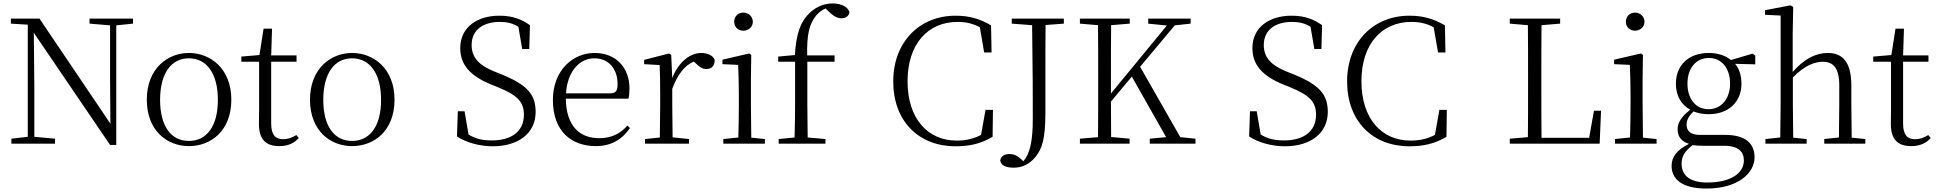

<svg xmlns="http://www.w3.org/2000/svg" viewBox="-20 -833 11227 1113"><path d="M618 7H654V-686L751 -696V-725H499V-696L618 -686V-383L620 -116L209 -725H43V-696L141 -690V-40L46 -29V0H299V-29L179 -40V-332L176 -643Z M1075 14C1202 14 1321 -74 1321 -255C1321 -435 1200 -526 1075 -526C951 -526 831 -435 831 -255C831 -75 949 14 1075 14ZM1075 -16C972 -16 908 -101 908 -254C908 -407 972 -495 1075 -495C1178 -495 1243 -407 1243 -254C1243 -101 1178 -16 1075 -16Z M1599 14C1648 14 1685 -2 1712 -33L1698 -50C1671 -35 1651 -26 1621 -26C1576 -26 1552 -53 1552 -116V-475H1699V-512H1552L1557 -667H1508L1484 -514L1379 -505V-475H1482V-201C1482 -165 1481 -146 1481 -115C1481 -28 1518 14 1599 14Z M2021 14C2148 14 2267 -74 2267 -255C2267 -435 2146 -526 2021 -526C1897 -526 1777 -435 1777 -255C1777 -75 1895 14 2021 14ZM2021 -16C1918 -16 1854 -101 1854 -254C1854 -407 1918 -495 2021 -495C2124 -495 2189 -407 2189 -254C2189 -101 2124 -16 2021 -16Z M2836 15C2984 15 3085 -60 3085 -184C3085 -284 3039 -340 2887 -402L2842 -420C2763 -453 2714 -495 2714 -572C2714 -661 2783 -706 2877 -706C2920 -706 2952 -698 2985 -678L3007 -549H3048L3052 -687C3003 -722 2951 -742 2874 -742C2750 -742 2648 -678 2648 -554C2648 -455 2709 -392 2825 -344L2867 -327C2981 -281 3017 -241 3017 -168C3017 -69 2942 -19 2832 -19C2778 -19 2740 -27 2696 -53L2673 -188H2634L2629 -42C2675 -11 2753 15 2836 15Z M3435 14C3523 14 3588 -26 3632 -91L3617 -105C3575 -57 3523 -32 3453 -32C3341 -32 3262 -102 3260 -261H3623C3627 -277 3629 -297 3629 -321C3629 -438 3553 -526 3427 -526C3296 -526 3185 -420 3185 -254C3185 -74 3290 14 3435 14ZM3261 -292C3269 -418 3339 -495 3425 -495C3511 -495 3560 -431 3560 -346C3560 -309 3551 -292 3518 -292Z M3877 -318C3908 -401 3947 -452 4001 -476L4011 -468C4034 -445 4050 -433 4074 -433C4108 -433 4122 -452 4123 -486C4113 -511 4083 -526 4045 -526C3977 -526 3910 -468 3877 -380L3871 -515L3858 -523L3714 -486V-461L3804 -456C3806 -406 3807 -354 3807 -285V-227L3805 -36L3719 -27V0H3974V-27L3879 -37L3877 -227Z M4289 -655C4318 -655 4344 -676 4344 -707C4344 -738 4318 -760 4289 -760C4259 -760 4236 -738 4236 -707C4236 -676 4259 -655 4289 -655ZM4259 0H4414V-27L4335 -35L4333 -227V-378L4335 -515L4323 -523L4168 -487V-461L4259 -457C4261 -407 4263 -352 4263 -285V-227C4263 -173 4262 -91 4260 -36L4173 -27V0Z M4585 0H4765V-27L4662 -36L4660 -227V-475H4818V-512H4659C4657 -628 4670 -682 4700 -728C4716 -753 4739 -773 4766 -784L4785 -765C4813 -739 4833 -727 4858 -727C4885 -727 4903 -743 4904 -764C4894 -795 4854 -813 4807 -813C4761 -813 4714 -796 4674 -759C4621 -709 4595 -638 4588 -514L4491 -505V-475H4589V-227C4589 -164 4588 -99 4586 -36L4494 -27V0Z M5519 15C5599 15 5665 1 5734 -40L5736 -196H5693L5667 -51C5622 -27 5576 -18 5525 -18C5361 -18 5241 -142 5241 -362C5241 -580 5361 -706 5530 -706C5579 -706 5619 -697 5660 -675L5685 -529H5728L5725 -686C5660 -724 5599 -742 5519 -742C5312 -742 5158 -591 5158 -361C5158 -131 5305 15 5519 15Z M5845 -696 5963 -687C5967 -399 5967 -284 5967 -145C5967 -13 5950 59 5912 102L5900 90C5873 67 5857 60 5831 60C5804 60 5783 71 5778 97C5782 128 5814 139 5856 139C5903 139 5947 121 5983 76C6021 29 6040 -28 6040 -177V-390C6040 -491 6040 -590 6041 -688L6147 -696V-725H5845Z M6761 0H6910V-29L6822 -38L6589 -446L6790 -686L6882 -696V-725H6636V-696L6744 -685L6420 -291V-390C6420 -490 6420 -590 6421 -687L6529 -696V-725H6240V-696L6345 -687C6346 -590 6346 -490 6346 -390V-335C6346 -235 6346 -136 6345 -38L6240 -29V0H6528V-29L6421 -39L6420 -244L6541 -389L6740 -38L6645 -29V0Z M7428 15C7576 15 7677 -60 7677 -184C7677 -284 7631 -340 7479 -402L7434 -420C7355 -453 7306 -495 7306 -572C7306 -661 7375 -706 7469 -706C7512 -706 7544 -698 7577 -678L7599 -549H7640L7644 -687C7595 -722 7543 -742 7466 -742C7342 -742 7240 -678 7240 -554C7240 -455 7301 -392 7417 -344L7459 -327C7573 -281 7609 -241 7609 -168C7609 -69 7534 -19 7424 -19C7370 -19 7332 -27 7288 -53L7265 -188H7226L7221 -42C7267 -11 7345 15 7428 15Z M8150 15C8230 15 8296 1 8365 -40L8367 -196H8324L8298 -51C8253 -27 8207 -18 8156 -18C7992 -18 7872 -142 7872 -362C7872 -580 7992 -706 8161 -706C8210 -706 8250 -697 8291 -675L8316 -529H8359L8356 -686C8291 -724 8230 -742 8150 -742C7943 -742 7789 -591 7789 -361C7789 -131 7936 15 8150 15Z M8732 -696 8837 -687C8838 -590 8838 -490 8838 -390V-329C8838 -234 8838 -136 8837 -38L8732 -29V0H9253L9261 -191H9220L9192 -34H8916C8915 -134 8915 -232 8915 -316V-373C8915 -488 8915 -589 8916 -687L9024 -696V-725H8732Z M9458 -655C9487 -655 9513 -676 9513 -707C9513 -738 9487 -760 9458 -760C9428 -760 9405 -738 9405 -707C9405 -676 9428 -655 9458 -655ZM9428 0H9583V-27L9504 -35L9502 -227V-378L9504 -515L9492 -523L9337 -487V-461L9428 -457C9430 -407 9432 -352 9432 -285V-227C9432 -173 9431 -91 9429 -36L9342 -27V0Z M9884 -200C9810 -200 9762 -260 9762 -348C9762 -437 9811 -497 9886 -497C9959 -497 10009 -438 10009 -349C10009 -261 9959 -200 9884 -200ZM9885 -171C9999 -171 10075 -241 10075 -348C10075 -394 10063 -434 10038 -463L10155 -460V-511L10139 -522L10014 -485C9983 -511 9938 -526 9885 -526C9770 -526 9695 -456 9695 -348C9695 -279 9725 -226 9778 -197C9726 -155 9705 -123 9705 -83C9705 -41 9727 -13 9771 1C9705 34 9670 73 9670 128C9670 205 9729 260 9873 260C10055 260 10151 170 10151 79C10151 -4 10095 -51 9981 -51H9834C9779 -51 9757 -75 9757 -110C9757 -138 9769 -159 9797 -187C9822 -177 9852 -171 9885 -171ZM9792 8C9809 11 9828 12 9850 12H9974C10061 12 10089 50 10089 97C10089 169 10016 225 9877 225C9781 225 9728 188 9728 116C9728 71 9748 43 9792 8Z M10639 0H10793V-27L10714 -35C10713 -90 10712 -172 10712 -227V-337C10712 -474 10661 -526 10575 -526C10508 -526 10439 -493 10372 -416V-639L10375 -793L10359 -802L10212 -774V-747L10302 -743V-227L10300 -36L10214 -27V0H10453V-27L10375 -35L10373 -227V-384C10442 -455 10502 -475 10546 -475C10606 -475 10642 -440 10642 -339V-227L10640 -36L10555 -27V0Z M11059 14C11108 14 11145 -2 11172 -33L11158 -50C11131 -35 11111 -26 11081 -26C11036 -26 11012 -53 11012 -116V-475H11159V-512H11012L11017 -667H10968L10944 -514L10839 -505V-475H10942V-201C10942 -165 10941 -146 10941 -115C10941 -28 10978 14 11059 14Z"/></svg>

Font: Noto Serif CJK SC Light
Style: Regular
Weight: 300
Designer: Ryoko NISHIZUKA 西塚涼子 (kana & ideographs); Frank Grießhammer (Latin, Greek & Cyrillic); Wenlong ZHANG 张文龙 (bopomofo); San
Foundry: Adobe
Version: Version 2.001;hotconv 1.1.0;makeotfexe 2.6.0